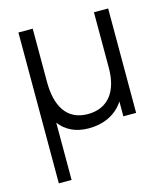

<svg xmlns="http://www.w3.org/2000/svg" viewBox="-115 -629 834 959"><g transform="rotate(-15 302.0 -150.0)"><path d="M70 240H136V-56C169 -11.5 220.5 13.5 286.5 13.5C363 13.5 428.5 -16 468 -76.5V0H534V-540H460.5V-252C460.5 -130 404.5 -56.5 300.5 -56.5C187.5 -56.5 144 -145.5 144 -264.5V-540H70Z"/></g></svg>

Font: Eudonet
Style: Regular
Weight: 400
Designer: Mikhail Sharanda
Foundry: Mikhail Sharanda
Version: Version 4.503;Glyphs 3.1.2 (3151)